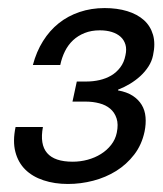

<svg xmlns="http://www.w3.org/2000/svg" viewBox="-20 -729 403 476"><path d="M194.3 -526.9Q210.9 -526.9 226.8 -530.5Q242.7 -534.2 255.6 -541.7Q268.6 -549.3 278.1 -561.8Q287.6 -574.2 291 -591.8Q294.4 -606.9 291 -618.4Q287.6 -629.9 279.1 -637.7Q270.5 -645.5 257.3 -649.7Q244.1 -653.8 227.5 -653.8Q206.5 -653.8 189.9 -647.2Q173.3 -640.6 161.1 -629.2Q148.9 -617.7 141.1 -602.1Q133.3 -586.4 129.4 -567.9H61.5Q70.3 -601.1 86.7 -627.2Q103 -653.3 125.7 -671.4Q148.4 -689.5 177.2 -699.2Q206.1 -709 239.3 -709Q270.5 -709 295.4 -701.4Q320.3 -693.8 336.7 -679.2Q353 -664.6 359.4 -642.6Q365.7 -620.6 359.4 -591.8Q356.4 -577.1 348.1 -564.2Q339.8 -551.3 328.1 -540.5Q316.4 -529.8 302.2 -521.2Q288.1 -512.7 272.9 -506.8L272.5 -504.9Q294.4 -501 308.8 -491.7Q323.2 -482.4 331.3 -469Q339.4 -455.6 340.8 -438.7Q342.3 -421.9 338.4 -402.8Q331.5 -370.1 312.7 -345.7Q293.9 -321.3 268.1 -305.2Q242.2 -289.1 211.2 -281Q180.2 -272.9 148.4 -272.9Q115.2 -272.9 87.9 -282Q60.5 -291 42.7 -308.6Q24.9 -326.2 18.1 -352.5Q11.2 -378.9 18.6 -414.1H86.4Q70.3 -328.1 160.2 -328.1Q179.2 -328.1 197.3 -333Q215.3 -337.9 230.2 -347.2Q245.1 -356.4 255.6 -369.9Q266.1 -383.3 269.5 -399.9Q273.9 -420.9 269 -435.5Q264.2 -450.2 253.2 -459.5Q242.2 -468.8 226.3 -472.9Q210.4 -477.1 192.9 -477.1H159.7L170.4 -526.9Z"/></svg>

Font: XB Khoramshahr
Style: Italic
Weight: 400
Italic angle: -12°
Designer: Behnam
Foundry: Irmug
Version: Version 8.005 2009